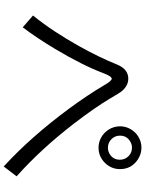

<svg xmlns="http://www.w3.org/2000/svg" viewBox="107 -909 786 1040"><g transform="rotate(90 500.0 -389.0)"><path d="M64 -174.8Q148.9 -279.3 231 -426.3Q291 -534.2 329.1 -628.9Q354 -690.9 406.2 -690.9Q444.8 -690.9 475.1 -654.3Q483.4 -643.6 513.2 -592.8Q561.5 -511.2 651.4 -394Q787.1 -218.3 935.1 -85.9L881.8 -16.1Q721.2 -163.1 567.4 -371.6Q495.1 -469.7 440.9 -561.5Q418 -601.1 406.7 -601.1Q393.1 -601.1 376 -555.2Q335 -445.8 245.1 -294.4Q186.5 -196.3 127.9 -119.1ZM780.3 -762.2Q814 -762.2 843.8 -742.7Q896 -708 896 -646Q896 -598.6 861.8 -564Q827.6 -529.8 779.3 -529.8Q752.4 -529.8 727.5 -542.5Q700.7 -556.6 683.6 -582Q664.1 -611.8 664.1 -646.5Q664.1 -675.3 678.7 -701.9Q693.4 -728.5 718.3 -744.1Q746.6 -762.2 780.3 -762.2ZM779.8 -710.9Q762.2 -710.9 746.1 -701.2Q714.8 -682.6 714.8 -645.5Q714.8 -620.6 731.4 -602.1Q751 -580.6 780.3 -580.6Q796.4 -580.6 810.5 -587.9Q845.2 -606.4 845.2 -645.5Q845.2 -673.3 825.2 -692.9Q806.6 -710.9 779.8 -710.9Z"/></g></svg>

Font: FORM UDPGothic
Style: Regular
Weight: 400
Foundry: Pronama LLC
Version: Version 1.05101